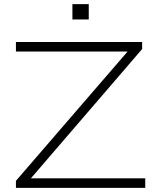

<svg xmlns="http://www.w3.org/2000/svg" viewBox="-20 -908 755 928"><path d="M57 0V-34L620 -686L623 -659H57V-705H667V-671L106 -19L102 -46H682V0ZM330 -814V-888H409V-814Z"/></svg>

Font: Nunito Sans 10pt Expanded ExtraLight
Style: Regular
Weight: 250
Width: 7
Designer: Vernon Adams
Foundry: Vernon Adams
Version: Version 3.101;gftools[0.9.27]